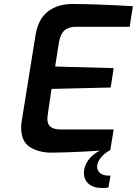

<svg xmlns="http://www.w3.org/2000/svg" viewBox="-20 -758 685 961"><path d="M275 -546 256 -425 549 -417 534 -320 238 -313 219 -185Q217 -169 217 -164Q217 -135 234 -122.5Q251 -110 285 -110H549L532 -7Q499 11 482.5 34Q466 57 466 75Q466 97 481.5 109Q497 121 525 121H533L523 180Q513 183 493 183Q447 183 423.5 162Q400 141 400 108Q400 75 420.5 45.5Q441 16 479 -4Q344 5 237 6Q175 6 130.5 -21.5Q86 -49 86 -119Q86 -135 89 -154L157 -577Q170 -662 219 -700Q268 -738 341 -738Q454 -738 645 -727L629 -624H361Q323 -624 302.5 -605.5Q282 -587 275 -546Z"/></svg>

Font: Exo SemiBold
Style: Italic
Weight: 600
Italic angle: -9°
Designer: Natanael Gama
Foundry: Natanael Gama
Version: Version 1.500; ttfautohint (v1.6)